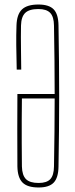

<svg xmlns="http://www.w3.org/2000/svg" viewBox="-20 -824 334 850"><path d="M151 6Q101.5 6 79.8 -15.8Q58 -37.5 57 -87Q56.5 -177 56.5 -251.8Q56.5 -326.5 57 -408H222Q222 -481 221.2 -555.5Q220.5 -630 219 -711Q218.5 -750 202.2 -767Q186 -784 150 -784Q109.5 -784 91.8 -767Q74 -750 73 -711Q72.5 -688 72.5 -660.5Q72.5 -633 73 -597.8Q73.5 -562.5 74 -516H54Q52.5 -577.5 52 -623Q51.5 -668.5 53 -711Q54.5 -760.5 77.2 -782.2Q100 -804 150 -804Q197.5 -804 218 -782.2Q238.5 -760.5 239 -711Q240.5 -627.5 241.2 -550.5Q242 -473.5 242 -398.8Q242 -324 241.2 -247.2Q240.5 -170.5 239 -87Q238.5 -37.5 218 -15.8Q197.5 6 151 6ZM151 -14Q187 -14 202.8 -31Q218.5 -48 219 -87Q220.5 -167.5 221.2 -241.5Q222 -315.5 222 -388H77Q76.5 -337.5 76.2 -289.8Q76 -242 76.2 -192.5Q76.5 -143 77 -87Q78 -48 95 -31Q112 -14 151 -14Z"/></svg>

Font: Big Shoulders Display SC Thin
Style: Regular
Weight: 100
Designer: Patric King
Foundry: XO Type Co
Version: Version 2.002